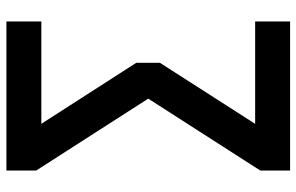

<svg xmlns="http://www.w3.org/2000/svg" viewBox="-183 -562 925 599"><g transform="rotate(-90 279.5 -262.5)"><path d="M47 180V87L287 -287V-238L47 -612V-705H512V-596H166L169 -633L383 -300V-226L167 111L165 71H512V180Z"/></g></svg>

Font: Nunito Sans 7pt SemiCondensed
Style: Bold
Weight: 700
Width: 4
Designer: Vernon Adams
Foundry: Vernon Adams
Version: Version 3.101;gftools[0.9.27]